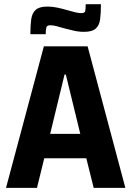

<svg xmlns="http://www.w3.org/2000/svg" viewBox="-20 -913 638 933"><path d="M9.2 0 193.2 -688H405.7L589.2 0H435.3L399.4 -143.8H195L159.7 0ZM223.8 -262.6H370.1L299.9 -550.7H293.6ZM127.5 -746.8Q127.5 -790 131.8 -819.8Q136.1 -849.7 153.6 -865.4Q171.1 -881.1 210.7 -881.1Q236 -881.1 262.2 -875.2Q288.3 -869.3 310.9 -862.6Q329.5 -857.5 345.6 -853.3Q361.7 -849.2 375 -849.2Q391.3 -849.2 393.8 -858.3Q396.4 -867.5 396.4 -892.6H470.5Q470.5 -849 466.5 -819.1Q462.5 -789.3 444.9 -773.8Q427.4 -758.3 388.2 -758.3Q361.9 -758.3 336.8 -764.4Q311.6 -770.5 289 -776.2Q271 -781.9 254.1 -786.1Q237.2 -790.2 224.5 -790.2Q208.7 -790.2 205.4 -780.4Q202.1 -770.5 202.1 -746.8Z"/></svg>

Font: Saira Thin SemiCondensed
Style: Regular
Weight: 100
Width: 4
Version: Version 1.101